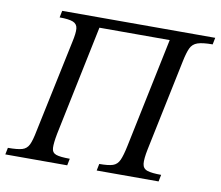

<svg xmlns="http://www.w3.org/2000/svg" viewBox="-87 -746 958 834"><g transform="rotate(10 392.0 -328.5)"><path d="M260 0H-13L-7 -30Q35 -30 55.5 -36Q76 -42 85.5 -62Q95 -82 103 -124L189 -532Q198 -572 196 -592Q194 -612 175.5 -619.5Q157 -627 116 -627L122 -657H797L791 -627Q747 -627 725 -619.5Q703 -612 693.5 -591.5Q684 -571 676 -532L592 -129Q583 -85 585.5 -64Q588 -43 608 -36.5Q628 -30 669 -30L663 0H390L396 -30Q436 -30 455.5 -36.5Q475 -43 484.5 -64Q494 -85 503 -128L604 -613H294L193 -127Q185 -85 186 -64Q187 -43 205 -36.5Q223 -30 266 -30Z"/></g></svg>

Font: STIX Two Text
Style: Italic
Weight: 400
Italic angle: -12°
Designer: Ross Mills, John Hudson & Paul Hanslow, Tiro Typeworks Ltd; with prior portions MicroPress Inc. and Coen Hoffman, Elsevi
Foundry: Tiro Typeworks Ltd
Version: Version 2.13 b171